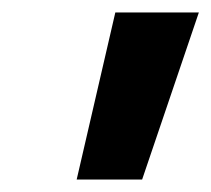

<svg xmlns="http://www.w3.org/2000/svg" viewBox="-20 -724 339 308"><path d="M299 -704 208 -436H103L165 -704Z"/></svg>

Font: Prodigy Sans SemiBold
Style: Italic
Weight: 600
Italic angle: -13°
Designer: Wei Huang
Foundry: Wei Huang
Version: Version 1.003; ttfautohint (v1.8.3)